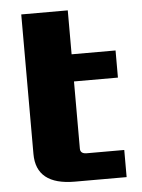

<svg xmlns="http://www.w3.org/2000/svg" viewBox="-50 -700 549 740"><g transform="rotate(-5 225.0 -330.0)"><path d="M60 -120V-660H240V-490H410V-385H240V-125Q240 -105 265 -105H410V0H210Q60 0 60 -120Z"/></g></svg>

Font: Xolonium
Style: Bold
Weight: 700
Designer: Severin Meyer
Version: Version 4.2